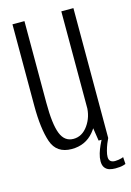

<svg xmlns="http://www.w3.org/2000/svg" viewBox="-114 -654 582 851"><g transform="rotate(-15 177.5 -228.5)"><path d="M267 0H311V-596H255.5V-74.5ZM86.5 -596.5H31.5V-223Q31.5 -117.5 52.5 -56Q73.5 5.5 143 5.5Q206 5.5 244.5 -40.5Q283 -86.5 283 -143L256 -163Q256 -112.5 229 -74.2Q202 -36 162 -36Q121 -36 103.8 -79.8Q86.5 -123.5 86.5 -222ZM307.5 138.5Q318 138.5 328 137.5Q338 136.5 345.2 134.2Q352.5 132 355 131L353 99Q350.5 100.5 344 102.2Q337.5 104 329.8 105.2Q322 106.5 314.5 106.5Q301 106.5 293.8 100.2Q286.5 94 286.5 80.5Q286.5 69 290.8 53.2Q295 37.5 301 22.5Q307 7.5 311 0H280.5Q276.5 7.5 269.5 22.8Q262.5 38 257 56.2Q251.5 74.5 251.5 91Q251.5 110 259.5 120.5Q267.5 131 280 134.8Q292.5 138.5 307.5 138.5Z"/></g></svg>

Font: Anybody Condensed Light
Style: Regular
Weight: 300
Width: 3
Designer: Tyler Finck
Foundry: Etcetera Type Company
Version: Version 1.113;gftools[0.9.25]